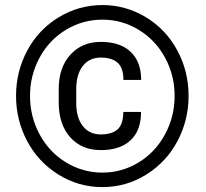

<svg xmlns="http://www.w3.org/2000/svg" viewBox="-20 -741 826 771"><path d="M546.4 -291.5Q546.4 -216.8 504.2 -177.5Q461.9 -138.2 384.8 -138.2Q308.1 -138.2 262 -189.7Q215.8 -241.2 215.8 -330.1V-383.8Q215.8 -469.7 262.5 -521.2Q309.1 -572.8 384.8 -572.8Q462.9 -572.8 504.9 -532.7Q546.9 -492.7 546.9 -419.9H475.6Q475.6 -468.3 452.4 -489Q429.2 -509.8 384.8 -509.8Q338.9 -509.8 312.5 -476.1Q286.1 -442.4 286.1 -382.3V-327.1Q286.1 -268.6 312.5 -234.9Q338.9 -201.2 384.8 -201.2Q429.7 -201.2 452.4 -221.7Q475.1 -242.2 475.1 -291.5ZM100.6 -356Q100.6 -272 139.6 -200.4Q178.7 -128.9 245.8 -88.4Q313 -47.9 391.1 -47.9Q469.2 -47.9 536.1 -88.4Q603 -128.9 642.1 -200.4Q681.2 -272 681.2 -356Q681.2 -439 642.6 -509.8Q604 -580.6 536.9 -621.3Q469.7 -662.1 391.1 -662.1Q313 -662.1 245.6 -621.8Q178.2 -581.5 139.4 -510.3Q100.6 -439 100.6 -356ZM44.4 -356Q44.4 -454.6 90.1 -539.1Q135.7 -623.5 216.6 -672.1Q297.4 -720.7 391.1 -720.7Q484.9 -720.7 565.4 -672.1Q646 -623.5 691.7 -539.1Q737.3 -454.6 737.3 -356Q737.3 -259.8 693.4 -175.8Q649.4 -91.8 568.6 -40.8Q487.8 10.3 391.1 10.3Q294.9 10.3 214.1 -40.3Q133.3 -90.8 88.9 -174.8Q44.4 -258.8 44.4 -356Z"/></svg>

Font: Vazir FD
Style: Regular-FD
Weight: 400
Designer: Saber Rastikerdar
Foundry: Saber Rastikerdar
Version: Version 30.0.0